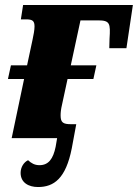

<svg xmlns="http://www.w3.org/2000/svg" viewBox="-20 -556 555 773"><path d="M133 197C197 197 245 163 269 41L287 -56H266C235 -56 224 -62 224 -91C224 -102 225 -115 230 -136L252 -238H356L368 -293H265L304 -474H374C423 -474 425 -462 421 -400L420 -362H489L515 -536H73L64 -478H86C112 -478 119 -471 119 -449C119 -436 115 -414 111 -396L89 -293H24L12 -238H77L27 0H210L204 35C194 84 175 109 139 109C119 109 106 101 93 89C76 97 63 117 63 140C63 180 96 197 133 197Z"/></svg>

Font: Noto Serif Condensed Black
Style: Italic
Weight: 900
Width: 3
Italic angle: -12°
Designer: Monotype Design Team
Foundry: Monotype Imaging Inc.
Version: Version 2.013